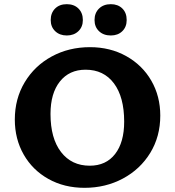

<svg xmlns="http://www.w3.org/2000/svg" viewBox="-20 -892 837 920"><path d="M51 -319Q51 -419 98.5 -498Q146 -577 228 -621.5Q310 -666 411 -666Q508 -666 585 -623Q662 -580 705 -505.5Q748 -431 748 -338Q748 -238 700 -159.5Q652 -81 569 -36.5Q486 8 385 8Q288 8 212 -34.5Q136 -77 93.5 -151.5Q51 -226 51 -319ZM575 -309Q575 -427 526 -492.5Q477 -558 390 -558Q312 -558 267 -501.5Q222 -445 222 -346Q222 -229 272.5 -163.5Q323 -98 410 -98Q488 -98 531.5 -154Q575 -210 575 -309ZM223 -796Q223 -830 244 -851Q265 -872 300 -872Q335 -872 356 -851Q377 -830 377 -796Q377 -763 355.5 -742.5Q334 -722 300 -722Q266 -722 244.5 -742.5Q223 -763 223 -796ZM433 -796Q433 -830 454.5 -851Q476 -872 511 -872Q545 -872 566 -851.5Q587 -831 587 -796Q587 -763 566 -742.5Q545 -722 511 -722Q476 -722 454.5 -742.5Q433 -763 433 -796Z"/></svg>

Font: Ysabeau Ultrabold
Style: Regular
Weight: 800
Designer: Christian Thalmann (Catharsis Fonts)
Version: Version 0.003